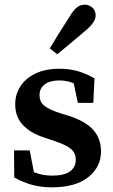

<svg xmlns="http://www.w3.org/2000/svg" viewBox="-20 -787 484 821"><path d="M202 14Q156 14 117.5 3.5Q79 -7 41 -28L40 -144H107L125 -51Q161 -36 203 -36Q254 -36 279 -54Q304 -72 304 -104Q304 -132 284 -149.5Q264 -167 216 -183L166 -200Q110 -218 77.5 -253Q45 -288 45 -341Q45 -383 67 -417.5Q89 -452 131.5 -472.5Q174 -493 235 -493Q278 -493 313.5 -482.5Q349 -472 384 -452L379 -347H313L295 -431Q267 -443 233 -443Q193 -443 171 -426Q149 -409 149 -380Q149 -353 167.5 -336.5Q186 -320 237 -303L277 -291Q350 -266 381 -229Q412 -192 412 -140Q412 -73 357.5 -29.5Q303 14 202 14ZM193 -580Q210 -609 229.5 -640.5Q249 -672 277 -715Q294 -744 309 -755.5Q324 -767 343 -767Q360 -767 374.5 -755Q389 -743 389 -720Q389 -691 341 -652Q304 -621 277.5 -598.5Q251 -576 225 -555Z"/></svg>

Font: Source Serif Pro Semibold
Style: Regular
Weight: 600
Designer: Frank Grießhammer
Foundry: Adobe Systems Incorporated
Version: Version 3.000;hotconv 1.0.109;makeotfexe 2.5.65596